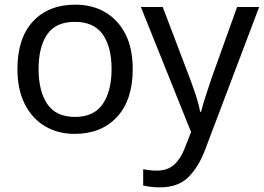

<svg xmlns="http://www.w3.org/2000/svg" viewBox="-20 -566 1135 826"><path d="M551 -269Q551 -136 483.5 -63Q416 10 301 10Q230 10 174.5 -22.5Q119 -55 87 -117.5Q55 -180 55 -269Q55 -402 122 -474Q189 -546 304 -546Q377 -546 432.5 -513.5Q488 -481 519.5 -419.5Q551 -358 551 -269ZM146 -269Q146 -174 183.5 -118.5Q221 -63 303 -63Q384 -63 422 -118.5Q460 -174 460 -269Q460 -364 422 -418Q384 -472 302 -472Q220 -472 183 -418Q146 -364 146 -269ZM586 -536H680L796 -231Q811 -191 823 -154.5Q835 -118 841 -85H845Q851 -110 864 -150.5Q877 -191 891 -232L1000 -536H1095L864 74Q836 150 791.5 195Q747 240 669 240Q645 240 627 237.5Q609 235 596 232V162Q607 164 622.5 166Q638 168 655 168Q701 168 729.5 142Q758 116 774 73L802 2Z"/></svg>

Font: Noto IKEA Simplified Chinese
Style: Regular
Weight: 400
Designer: Monotype Design Team
Foundry: Monotype Imaging Inc.
Version: Version 1.100